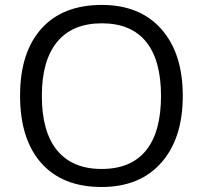

<svg xmlns="http://www.w3.org/2000/svg" viewBox="-20 -745 819 775"><path d="M717.8 -357.9Q717.8 -186.5 631.1 -88.4Q544.4 9.8 390.1 9.8Q232.4 9.8 146.7 -86.7Q61 -183.1 61 -358.9Q61 -533.2 147 -629.2Q232.9 -725.1 391.1 -725.1Q544.9 -725.1 631.3 -627.4Q717.8 -529.8 717.8 -357.9ZM148.9 -357.9Q148.9 -212.9 210.7 -137.9Q272.5 -63 390.1 -63Q508.8 -63 569.3 -137.7Q629.9 -212.4 629.9 -357.9Q629.9 -502 569.6 -576.4Q509.3 -650.9 391.1 -650.9Q272.5 -650.9 210.7 -575.9Q148.9 -501 148.9 -357.9Z"/></svg>

Font: Open Sans Y to K
Style: Regular
Weight: 400
Version: Version 1.10